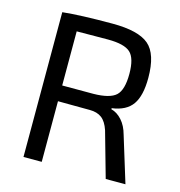

<svg xmlns="http://www.w3.org/2000/svg" viewBox="-104 -792 827 884"><g transform="rotate(15 309.0 -349.5)"><path d="M573 0H479L418 -216Q405 -255 383 -271.5Q361 -288 326 -288Q291 -288 240.5 -288.5Q190 -289 174 -289V0H87V-690Q171 -699 325 -699Q448 -699 498 -656.5Q548 -614 548 -500Q548 -415 518.5 -373Q489 -331 421 -322V-317Q449 -310 472 -284.5Q495 -259 506 -218ZM174 -364H323Q401 -365 430 -392Q459 -419 459 -495Q459 -570 430 -596.5Q401 -623 323 -623Q291 -623 241 -622.5Q191 -622 174 -622Z"/></g></svg>

Font: Exo 2
Style: Regular
Weight: 400
Designer: Natanael Gama
Version: Version 1.001;PS 001.001;hotconv 1.0.70;makeotf.lib2.5.58329